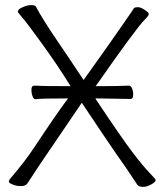

<svg xmlns="http://www.w3.org/2000/svg" viewBox="-20 -723 640 751"><path d="M485 -388H486Q491 -388 496 -378Q501 -368 501 -352Q501 -336 491 -336L363 -338H353L358 -330Q456 -183 497 -129Q538 -75 563.5 -48.5Q589 -22 589 -19Q589 -11 571.5 -1.5Q554 8 539.5 8Q525 8 518 1Q508 -13 492 -38Q476 -63 434 -122Q404 -165 300 -321L132 -74Q95 -17 87.5 -6Q80 5 62 5Q44 5 29 -1.5Q14 -8 14.5 -12.5Q15 -17 18 -22Q74 -86 117 -151Q201 -278 246 -338H236Q137 -338 119 -335H118Q112 -335 107.5 -346Q103 -357 103 -372.5Q103 -388 114 -388Q145 -386 244 -386H256Q206 -467 145.5 -550.5Q85 -634 67.5 -654Q50 -674 50 -677Q50 -687 67 -694Q86 -703 101 -703Q116 -703 120 -698Q145 -650 207 -559Q238 -514 307 -410L410 -555Q446 -607 465 -634Q484 -661 492 -673L504 -691Q508 -695 519 -695Q530 -695 546 -684.5Q562 -674 562 -668Q562 -662 546 -646Q513 -613 360 -394L354 -386H364Q443 -386 485 -388ZM18 -22Z"/></svg>

Font: LXGW WenKai Lite Light
Style: Regular
Weight: 300
Designer: LXGW / Fontworks Inc.
Foundry: LXGW / Fontworks Inc.
Version: Version 1.511; March 25, 2025